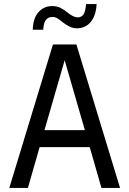

<svg xmlns="http://www.w3.org/2000/svg" viewBox="-20 -930 640 950"><path d="M26 0 242 -710H358L574 0H482L424 -202H176L118 0ZM300 -632 200 -286H400ZM360 -790Q341 -790 324 -798.5Q307 -807 290 -820Q273 -834 263 -840Q253 -846 238 -846Q220 -846 208 -832.5Q196 -819 194 -783H142Q144 -841 171 -870.5Q198 -900 238 -900Q262 -900 279.5 -891Q297 -882 314 -868Q344 -844 364 -844Q383 -844 393 -858.5Q403 -873 406 -910H458Q455 -853 429 -821.5Q403 -790 360 -790Z"/></svg>

Font: Geist Mono
Style: Regular
Weight: 400
Monospace: yes
Designer: Basement.studio, Andrés Briganti, Mateo Zaragoza
Foundry: Basement.studio, Vercel, Andrés Briganti, Guido Ferreyra, Mateo Zaragoza
Version: Version 1.500; ttfautohint (v1.8.4.7-5d5b)